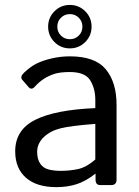

<svg xmlns="http://www.w3.org/2000/svg" viewBox="-20 -749 561 777"><path d="M174.8 -641.1Q174.8 -677.7 200.4 -703.4Q226.1 -729 262.7 -729Q299.3 -729 325 -703.4Q350.6 -677.7 350.6 -641.1Q350.6 -604.5 325 -578.9Q299.3 -553.2 262.7 -553.2Q226.1 -553.2 200.4 -578.9Q174.8 -604.5 174.8 -641.1ZM211.9 -641.1Q211.9 -619.6 226.6 -605Q241.2 -590.3 262.7 -590.3Q284.2 -590.3 298.8 -605Q313.5 -619.6 313.5 -641.1Q313.5 -662.6 298.8 -677.2Q284.2 -691.9 262.7 -691.9Q241.2 -691.9 226.6 -677.2Q211.9 -662.6 211.9 -641.1ZM41.5 -136.7Q41.5 -223.6 122.8 -264.2Q204.1 -304.7 365.7 -311.5V-344.7Q365.7 -390.6 345 -424.1Q324.2 -457.5 262.7 -457.5Q223.6 -457.5 200.2 -450Q176.8 -442.4 157.5 -429.9Q138.2 -417.5 120.6 -397.9Q107.4 -383.3 95.7 -396.5L70.3 -425.8Q59.6 -438 77.6 -455.1Q103.5 -479.5 127.9 -491.7Q152.3 -503.9 188.7 -512.5Q225.1 -521 262.7 -521Q364.7 -521 408.2 -468.5Q451.7 -416 451.7 -324.7V-22Q451.7 0 429.7 0H385.7Q366.7 0 366.7 -22V-45.9H365.7Q327.1 -15.6 290.3 -3.7Q253.4 8.3 208 8.3Q127.9 8.3 84.7 -30Q41.5 -68.4 41.5 -136.7ZM130.4 -134.8Q130.4 -104.5 143.1 -86.2Q155.8 -67.9 178.2 -62.7Q200.7 -57.6 225.1 -57.6Q262.7 -57.6 296.4 -64.9Q330.1 -72.3 365.7 -103.5V-247.6Q267.1 -240.2 225.1 -229.7Q183.1 -219.2 156.7 -193.6Q130.4 -168 130.4 -134.8Z"/></svg>

Font: Istok
Style: Regular
Weight: 500
Designer: Andrey V. Panov
Foundry: Andrey V. Panov
Version: Version 1.0.3